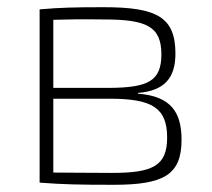

<svg xmlns="http://www.w3.org/2000/svg" viewBox="-20 -507 589 533"><path d="M363 -247V-249C436 -255 467 -290 467 -358C467 -460 415 -487 268 -487C186 -487 147 -486 90 -481V0C155 5 200 6 295 6C434 6 484 -21 484 -119C484 -196 454 -240 363 -247ZM267 -453C385 -453 428 -435 428 -356C428 -281 390 -264 284 -263H128V-452C160 -453 208 -454 267 -453ZM291 -27C221 -27 163 -28 128 -28V-233H284C402 -233 444 -208 444 -125C444 -46 403 -27 291 -27Z"/></svg>

Font: Exo 2 Extra Light
Style: Regular
Weight: 250
Designer: Natanael Gama
Version: Version 1.001;PS 001.001;hotconv 1.0.88;makeotf.lib2.5.64775